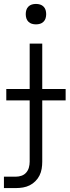

<svg xmlns="http://www.w3.org/2000/svg" viewBox="-33 -742 354 977"><path d="M-13 215V157H48Q63 157 77 152Q91 147 100.5 136Q110 125 114 110.5Q118 96 118 81V-520H182V81Q182 99 179 117Q176 135 168 151Q160 167 147 180Q134 193 118 201Q102 209 84 212Q66 215 48 215ZM150 -618Q139 -618 129 -621Q119 -624 111.5 -631.5Q104 -639 101 -649Q98 -659 98 -670Q98 -681 101 -691Q104 -701 111.5 -708.5Q119 -716 129 -719Q139 -722 150 -722Q161 -722 171 -719Q181 -716 188.5 -708.5Q196 -701 199 -691Q202 -681 202 -670Q202 -659 199 -649Q196 -639 188.5 -631.5Q181 -624 171 -621Q161 -618 150 -618ZM-1 -231V-289H301V-231Z"/></svg>

Font: Iosevka Aile Custom Light
Style: Regular
Weight: 300
Designer: Belleve Invis
Foundry: Belleve Invis
Version: Version 17.0.2; ttfautohint (v1.8.3)